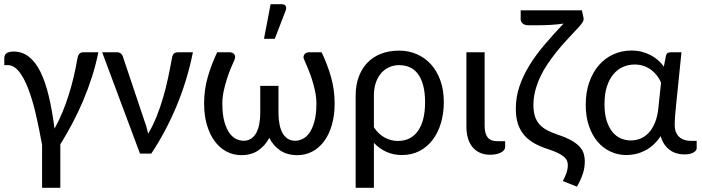

<svg xmlns="http://www.w3.org/2000/svg" viewBox="-27 -724 3311 905"><path d="M171.4 161.1V-41Q157.2 -120.1 141.1 -188.7Q125 -257.3 105.2 -308.1Q85.4 -358.9 61.8 -387.9Q38.1 -417 9.3 -417H-6.8V-448.7Q-6.8 -455.1 -5.1 -460.9Q-3.4 -466.8 1.5 -471.2Q6.3 -475.6 14.9 -478.3Q23.4 -481 37.1 -481Q77.6 -481 108.6 -457Q139.6 -433.1 162.8 -387Q186 -340.8 202.4 -272.9Q218.8 -205.1 230 -117.7Q250 -153.3 266.6 -193.4Q283.2 -233.4 296.6 -275.6Q310.1 -317.9 320.3 -361.6Q330.6 -405.3 337.9 -448.2Q340.8 -464.8 347.9 -471.2Q355 -477.5 364.3 -477.5H436.5Q424.8 -418.5 406.2 -360.8Q387.7 -303.2 364.5 -248.5Q341.3 -193.8 314 -142.3Q286.6 -90.8 257.3 -43.5V161.1Z M882.3 -477.5Q855.5 -344.2 804.7 -222.9Q753.9 -101.6 686 0H632.8L454.6 -477.5H525.4Q535.2 -477.5 542 -472.2Q548.8 -466.8 551.3 -460L653.8 -154.3Q659.7 -138.7 663.8 -123.8Q668 -108.9 671.4 -93.8Q693.4 -130.9 710.7 -173.8Q728 -216.8 741.5 -262.7Q754.9 -308.6 765.1 -356.4Q775.4 -404.3 783.7 -451.2Q786.1 -465.8 793.5 -471.7Q800.8 -477.5 810.1 -477.5Z M935.1 0ZM1121.1 -60.5Q1141.1 -60.5 1156 -70.1Q1170.9 -79.6 1180.7 -97.2Q1190.4 -114.7 1195.1 -139.2Q1199.7 -163.6 1199.7 -192.9V-319.3H1285.6V-187Q1286.1 -158.7 1291 -135.3Q1295.9 -111.8 1305.7 -95.2Q1315.4 -78.6 1330.1 -69.6Q1344.7 -60.5 1364.7 -60.5Q1380.4 -60.5 1397.9 -68.4Q1415.5 -76.2 1430.2 -95.9Q1444.8 -115.7 1454.6 -149.9Q1464.4 -184.1 1464.4 -236.8Q1464.4 -265.1 1458 -294.7Q1451.7 -324.2 1442.9 -351.6Q1434.1 -378.9 1424.3 -401.9Q1414.6 -424.8 1408.2 -439.5Q1402.8 -449.7 1403.8 -456.8Q1404.8 -463.9 1408.4 -468.5Q1412.1 -473.1 1417.7 -475.3Q1423.3 -477.5 1427.7 -477.5H1488.8Q1515.6 -422.4 1533 -362.1Q1550.3 -301.8 1550.3 -236.8Q1550.3 -180.7 1537.4 -135.5Q1524.4 -90.3 1501 -58.6Q1477.5 -26.9 1445.3 -9.8Q1413.1 7.3 1375 7.3Q1325.7 7.3 1293 -15.4Q1260.3 -38.1 1242.2 -74.2Q1223.6 -38.1 1190.9 -15.4Q1158.2 7.3 1110.8 7.3Q1072.8 7.3 1040.5 -9.8Q1008.3 -26.9 984.9 -58.6Q961.4 -90.3 948.2 -135.5Q935.1 -180.7 935.1 -236.8Q935.1 -301.8 952.6 -362.1Q970.2 -422.4 996.6 -477.5H1057.6Q1062 -477.5 1067.6 -475.3Q1073.2 -473.1 1076.9 -468.5Q1080.6 -463.9 1081.3 -456.8Q1082 -449.7 1077.1 -439.5Q1070.3 -424.8 1060.8 -401.9Q1051.3 -378.9 1042.5 -351.6Q1033.7 -324.2 1027.3 -294.7Q1021 -265.1 1021 -236.8Q1021 -184.1 1030.8 -149.9Q1040.5 -115.7 1055.2 -95.9Q1069.8 -76.2 1087.4 -68.4Q1105 -60.5 1121.1 -60.5ZM1217.3 -541 1248.5 -704.1H1301.8Q1314.5 -704.1 1319.6 -695.8Q1324.7 -687.5 1319.3 -673.8L1268.1 -541Z M1649.4 -273.4Q1649.4 -321.8 1663.6 -360.8Q1677.7 -399.9 1704.1 -427.7Q1730.5 -455.6 1768.6 -470.5Q1806.6 -485.4 1854.5 -485.4Q1897.9 -485.4 1936.3 -469.2Q1974.6 -453.1 2003.2 -422.1Q2031.7 -391.1 2048.3 -345.9Q2064.9 -300.8 2064.9 -242.2Q2064.9 -189.5 2051.3 -143.8Q2037.6 -98.1 2012.2 -64.7Q1986.8 -31.2 1950.2 -12.2Q1913.6 6.8 1867.7 6.8Q1827.6 6.8 1794.2 -8.3Q1760.7 -23.4 1735.4 -50.8V161.1H1649.4ZM1735.4 -124Q1757.8 -90.3 1787.4 -75Q1816.9 -59.6 1848.1 -59.6Q1909.7 -59.6 1943.1 -106.9Q1976.6 -154.3 1976.6 -242.2Q1976.6 -288.6 1967.5 -321.8Q1958.5 -355 1942.4 -376.2Q1926.3 -397.5 1903.8 -407.2Q1881.3 -417 1854.5 -417Q1829.6 -417 1807.9 -407.5Q1786.1 -397.9 1770 -379.6Q1753.9 -361.3 1744.6 -334.5Q1735.4 -307.6 1735.4 -273.4Z M2171.4 -477.5H2257.3V-130.9Q2257.3 -95.2 2271.2 -76.9Q2285.2 -58.6 2316.4 -58.6H2354V-31.7Q2354 -22.9 2348.1 -15.9Q2342.3 -8.8 2332.5 -4.2Q2322.8 0.5 2310.1 2.9Q2297.4 5.4 2283.2 5.4Q2255.9 5.4 2234.9 -4.2Q2213.9 -13.7 2199.7 -31.2Q2185.5 -48.8 2178.5 -73Q2171.4 -97.2 2171.4 -126.5Z M2723.6 -639.2Q2724.6 -634.8 2723.4 -629.4Q2722.2 -624 2717 -616.2Q2711.9 -608.4 2701.9 -597.2Q2691.9 -585.9 2675.8 -569.3Q2656.7 -548.8 2635.3 -525.4Q2613.8 -502 2593 -475.6Q2572.3 -449.2 2553 -420.7Q2533.7 -392.1 2519.3 -361.1Q2504.9 -330.1 2496.1 -297.1Q2487.3 -264.2 2487.3 -229.5Q2487.3 -197.8 2494.6 -175.3Q2502 -152.8 2516.6 -137Q2531.2 -121.1 2552.5 -109.9Q2573.7 -98.6 2601.6 -89.4Q2641.6 -76.2 2666.7 -61.8Q2691.9 -47.4 2705.8 -31.7Q2719.7 -16.1 2724.6 1Q2729.5 18.1 2729.5 36.1Q2729.5 67.9 2719.5 97.2Q2709.5 126.5 2692.4 155.8L2626 129.4Q2634.3 114.3 2641.8 94.5Q2649.4 74.7 2649.4 54.2Q2649.4 44.9 2646.5 35.9Q2643.6 26.9 2634 17.6Q2624.5 8.3 2606.7 -1Q2588.9 -10.3 2559.6 -20Q2522 -31.7 2493.2 -47.6Q2464.4 -63.5 2444.6 -86.2Q2424.8 -108.9 2414.6 -139.4Q2404.3 -169.9 2404.3 -211.4Q2404.3 -266.1 2421.4 -316.7Q2438.5 -367.2 2468.5 -416Q2498.5 -464.8 2539.8 -513.4Q2581.1 -562 2629.4 -612.8Q2602.1 -608.9 2572.5 -606.9Q2543 -605 2511.7 -605H2462.9Q2453.1 -605 2446.3 -607.7Q2439.5 -610.4 2435.3 -614.5Q2431.2 -618.7 2429.2 -623.5Q2427.2 -628.4 2427.2 -633.3V-675.3H2715.8Z M3198.7 3.9Q3179.7 3.9 3162.4 -1.2Q3145 -6.3 3130.4 -16.8Q3115.7 -27.3 3104.5 -43.7Q3093.3 -60.1 3086.9 -82.5Q3071.8 -59.1 3053 -42Q3034.2 -24.9 3013.2 -14.2Q2992.2 -3.4 2970.2 1.7Q2948.2 6.8 2926.3 6.8Q2885.7 6.8 2850.6 -9.5Q2815.4 -25.9 2789.6 -56.4Q2763.7 -86.9 2748.8 -130.9Q2733.9 -174.8 2733.9 -230.5Q2733.9 -289.1 2750.5 -336.4Q2767.1 -383.8 2796.1 -417Q2825.2 -450.2 2864.5 -468Q2903.8 -485.8 2949.2 -485.8Q2975.1 -485.8 2997.8 -480Q3020.5 -474.1 3039.8 -464.1Q3059.1 -454.1 3074.7 -440.2Q3090.3 -426.3 3102.1 -410.2L3111.8 -460Q3114.7 -477.5 3133.8 -477.5H3185.1L3159.2 -222.7Q3156.7 -199.2 3155 -177Q3153.3 -154.8 3153.3 -136.2Q3153.3 -115.7 3159.2 -101.3Q3165 -86.9 3175.3 -77.9Q3185.5 -68.8 3199.2 -64.5Q3212.9 -60.1 3228.5 -60.1H3256.8V-25.4Q3256.8 -14.2 3241.7 -5.1Q3226.6 3.9 3198.7 3.9ZM2946.3 -62Q2970.7 -62 2992.4 -71Q3014.2 -80.1 3031.5 -98.9Q3048.8 -117.7 3060.5 -146.5Q3072.3 -175.3 3076.2 -214.8L3088.9 -334.5Q3082 -351.1 3070.6 -366.5Q3059.1 -381.8 3043.5 -393.8Q3027.8 -405.8 3008.1 -412.8Q2988.3 -419.9 2964.4 -419.9Q2935.5 -419.9 2909.9 -408.7Q2884.3 -397.5 2864.7 -374.5Q2845.2 -351.6 2833.7 -316.4Q2822.3 -281.2 2822.3 -232.9Q2822.3 -188 2832.3 -155.8Q2842.3 -123.5 2859.4 -102.5Q2876.5 -81.5 2898.9 -71.8Q2921.4 -62 2946.3 -62Z"/></svg>

Font: Carlito
Style: Regular
Weight: 400
Designer: Lukasz Dziedzic
Foundry: tyPoland Lukasz Dziedzic
Version: Version 1.103; Beta1; all basic design good, some composites